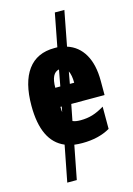

<svg xmlns="http://www.w3.org/2000/svg" viewBox="-142 -831 767 1109"><g transform="rotate(-15 242.0 -276.0)"><path d="M257 -225 238 -128Q255 -120 285 -120Q324 -120 357 -130Q390 -140 428 -163V-30Q359 10 261 10Q236 10 213 7L174 208H117L159 -8Q32 -61 32 -274Q32 -414 86.5 -488Q141 -562 246 -562H264L302 -760H359L319 -551Q385 -530 420.5 -468.5Q456 -407 456 -310V-225ZM192 -339H222L240 -436Q192 -427 192 -339ZM292 -410 279 -339H305Q305 -384 292 -410ZM200 -225H192Q192 -203 194 -193Z"/></g></svg>

Font: Noto Sans UI CondBlack
Style: Regular
Weight: 900
Width: 3
Designer: Monotype Design Team
Foundry: Monotype Imaging Inc.
Version: Version 1.001